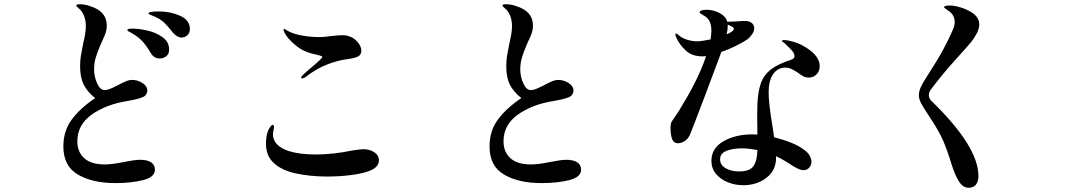

<svg xmlns="http://www.w3.org/2000/svg" viewBox="-20 -836 5040 906"><path d="M279 -145Q279 -219 319 -272.5Q359 -326 429 -373Q391 -404 374.5 -437.5Q358 -471 358 -523Q358 -551 362 -575Q366 -599 373 -633Q378 -653 381.5 -674Q385 -695 385 -713Q385 -759 360 -789Q354 -795 347 -801Q340 -807 340 -809Q340 -813 344 -814.5Q348 -816 357 -816Q368 -816 382 -813.5Q396 -811 405 -807Q484 -783 484 -715Q484 -698 479 -682.5Q474 -667 463 -644L454 -624Q440 -591 432 -565Q424 -539 424 -508Q424 -474 438.5 -442.5Q453 -411 473 -411Q486 -411 500.5 -417Q515 -423 538 -435Q561 -447 575.5 -453Q590 -459 602 -459Q630 -459 652.5 -444Q675 -429 675 -410Q675 -387 653.5 -377.5Q632 -368 579 -359Q480 -343 412.5 -295Q345 -247 345 -169Q345 -119 377.5 -89.5Q410 -60 475 -60Q509 -60 567 -72Q617 -82 641 -82Q675 -82 693 -70Q711 -58 711 -35Q711 0 655 14Q599 28 524 28Q417 28 348 -12Q279 -52 279 -145ZM796 -682Q771 -714 755 -729Q739 -744 714 -756Q704 -760 697 -763Q690 -766 685.5 -768Q681 -770 681 -773Q681 -782 730 -782Q784 -782 830 -761.5Q876 -741 876 -699Q876 -680 864 -669.5Q852 -659 837 -659Q816 -659 796 -682ZM690 -588Q672 -619 653 -640Q634 -661 606 -677Q599 -682 590 -686Q581 -690 581 -694Q581 -701 605 -701Q635 -701 675 -692Q715 -683 746.5 -661Q778 -639 778 -602Q778 -581 764.5 -570.5Q751 -560 733 -560Q706 -560 690 -588Z M1401 -470Q1401 -474 1407 -480Q1423 -496 1451 -519Q1501 -561 1501 -567Q1501 -570 1492 -573Q1483 -576 1472.5 -578.5Q1462 -581 1452 -583Q1410 -594 1380 -618Q1350 -642 1332 -666Q1318 -687 1318 -695Q1318 -700 1321 -700L1327 -697Q1337 -690 1351 -684Q1372 -674 1410 -667.5Q1448 -661 1487 -661Q1511 -661 1543 -666Q1581 -670 1597 -670Q1613 -670 1626 -665Q1649 -659 1667 -638Q1685 -617 1685 -597Q1685 -578 1670.5 -570Q1656 -562 1620 -557Q1577 -552 1525.5 -532.5Q1474 -513 1421 -472Q1413 -466 1406 -466Q1401 -466 1401 -470ZM1274 -65Q1235 -99 1235 -158Q1235 -184 1241 -208Q1247 -226 1254.5 -236.5Q1262 -247 1267 -247Q1273 -247 1273 -235Q1273 -231 1270.5 -220Q1268 -209 1268 -203Q1268 -148 1343 -123Q1395 -107 1468 -107Q1552 -107 1643 -126Q1685 -132 1693 -132Q1725 -132 1746.5 -117.5Q1768 -103 1768 -80Q1768 -42 1710 -25Q1679 -15 1629 -9Q1579 -3 1523 -3Q1444 -3 1377 -17.5Q1310 -32 1274 -65Z M2290 -145Q2290 -219 2330 -272.5Q2370 -326 2440 -373Q2402 -404 2385.5 -437.5Q2369 -471 2369 -523Q2369 -551 2373 -575Q2377 -599 2384 -633Q2389 -653 2392.5 -674Q2396 -695 2396 -713Q2396 -759 2371 -789Q2365 -795 2358 -801Q2351 -807 2351 -809Q2351 -813 2355 -814.5Q2359 -816 2368 -816Q2379 -816 2393 -813.5Q2407 -811 2416 -807Q2495 -783 2495 -715Q2495 -698 2490 -682.5Q2485 -667 2474 -644L2465 -624Q2451 -591 2443 -565Q2435 -539 2435 -508Q2435 -474 2449.5 -442.5Q2464 -411 2484 -411Q2497 -411 2511.5 -417Q2526 -423 2549 -435Q2572 -447 2586.5 -453Q2601 -459 2613 -459Q2641 -459 2663.5 -444Q2686 -429 2686 -410Q2686 -387 2664.5 -377.5Q2643 -368 2590 -359Q2491 -343 2423.5 -295Q2356 -247 2356 -169Q2356 -119 2388.5 -89.5Q2421 -60 2486 -60Q2520 -60 2578 -72Q2628 -82 2652 -82Q2686 -82 2704 -70Q2722 -58 2722 -35Q2722 0 2666 14Q2610 28 2535 28Q2428 28 2359 -12Q2290 -52 2290 -145Z M3384 -591Q3357 -517 3303.5 -376Q3250 -235 3236 -201Q3227 -181 3211 -170.5Q3195 -160 3179 -160Q3159 -160 3151.5 -180Q3144 -200 3144 -235Q3144 -249 3147 -256.5Q3150 -264 3161 -279Q3164 -284 3169.5 -291.5Q3175 -299 3183 -312Q3224 -378 3256 -440Q3288 -502 3312 -571Q3306 -570 3296 -570Q3245 -570 3216 -597.5Q3187 -625 3173 -655Q3167 -666 3167 -673Q3167 -678 3171 -678Q3175 -678 3185 -668Q3199 -656 3222.5 -648.5Q3246 -641 3271 -641Q3288 -641 3333 -650Q3337 -678 3337 -691Q3337 -732 3316 -752Q3307 -760 3294 -767Q3281 -774 3281 -778Q3281 -783 3290 -786.5Q3299 -790 3314 -790Q3334 -790 3355 -783Q3403 -767 3412 -733Q3416 -734 3420.5 -733.5Q3425 -733 3431 -734Q3447 -734 3462 -735.5Q3477 -737 3484 -737H3498Q3510 -737 3518 -733Q3528 -729 3533.5 -721Q3539 -713 3539 -703Q3539 -689 3529.5 -675Q3520 -661 3508 -651Q3484 -635 3450.5 -618.5Q3417 -602 3384 -591ZM3414 -712Q3414 -697 3409 -674Q3412 -675 3424 -681Q3443 -692 3443 -700Q3443 -706 3431 -712L3414 -720ZM3607 -401Q3607 -347 3625 -241Q3631 -205 3633 -188Q3729 -164 3773 -130Q3791 -118 3800 -102.5Q3809 -87 3809 -73Q3809 -57 3798.5 -45Q3788 -33 3773 -33Q3759 -33 3741 -42Q3723 -51 3698 -68Q3675 -83 3642 -99V-91Q3642 -32 3596.5 3Q3551 38 3487 38Q3450 38 3415.5 24.5Q3381 11 3359 -15Q3337 -41 3337 -77Q3337 -137 3394 -169.5Q3451 -202 3530 -202Q3545 -202 3554 -201Q3553 -229 3553 -287Q3553 -327 3554 -346Q3557 -407 3571 -445Q3585 -483 3618 -508.5Q3651 -534 3713 -554Q3729 -559 3729 -571Q3729 -584 3716.5 -598Q3704 -612 3680 -634Q3670 -639 3670 -643Q3670 -647 3681 -647Q3694 -647 3716 -641Q3765 -629 3806.5 -595.5Q3848 -562 3848 -524Q3848 -500 3833 -485Q3818 -470 3797 -470Q3782 -470 3771.5 -475.5Q3761 -481 3742 -495Q3725 -506 3712.5 -511.5Q3700 -517 3687 -517Q3650 -517 3628.5 -486.5Q3607 -456 3607 -401ZM3554 -128Q3511 -136 3480 -136Q3437 -136 3407.5 -124Q3378 -112 3378 -84Q3378 -57 3404.5 -42Q3431 -27 3467 -27Q3519 -27 3536 -53Q3553 -79 3554 -128Z M4474 -49Q4444 -147 4421.5 -191.5Q4399 -236 4366 -285Q4337 -329 4326.5 -348.5Q4316 -368 4316 -387Q4316 -405 4325.5 -426Q4335 -447 4357 -480Q4406 -556 4432 -604.5Q4458 -653 4477 -697Q4485 -716 4485 -732Q4485 -748 4477.5 -762Q4470 -776 4458 -783Q4452 -788 4443.5 -793.5Q4435 -799 4435 -802Q4435 -810 4462 -810Q4483 -810 4513 -801Q4543 -792 4569 -775Q4601 -753 4601 -719Q4601 -706 4593 -686Q4579 -658 4561.5 -636.5Q4544 -615 4493 -559Q4431 -491 4375 -417Q4363 -402 4363 -387Q4363 -370 4378 -357Q4597 -144 4597 -5Q4597 20 4585.5 35Q4574 50 4551 50Q4525 50 4507 23Q4489 -4 4474 -49Z"/></svg>

Font: Shippori Mincho SemiBold
Style: Regular
Weight: 600
Designer: FONTDASU
Foundry: FONTDASU / Google Inc. / but / Adobe
Version: Version 3.110; ttfautohint (v1.8.3)